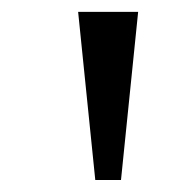

<svg xmlns="http://www.w3.org/2000/svg" viewBox="-20 -747 307 318"><path d="M137.8 -448.9H180.4L208.8 -727.3H109.4Z"/></svg>

Font: Karasuma Gothic
Style: Regular
Weight: 400
Designer: Rasmus Andersson, Ryoko Nishizuka
Foundry: Genbu
Version: Version 1.00